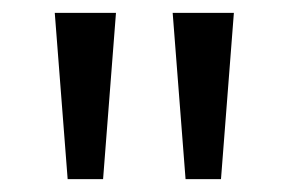

<svg xmlns="http://www.w3.org/2000/svg" viewBox="-20 -734 448 298"><path d="M160 -714 140 -456H85L65 -714ZM343 -714 323 -456H268L248 -714Z"/></svg>

Font: Noto Sans Old Sogdian
Style: Regular
Weight: 400
Designer: Monotype Design Team
Foundry: Monotype Imaging Inc.
Version: Version 2.002; ttfautohint (v1.8.4.7-5d5b)